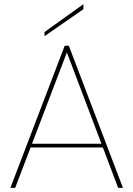

<svg xmlns="http://www.w3.org/2000/svg" viewBox="-20 -903 641 923"><path d="M291 -683H311L571 0H548L295 -668H308L53 0H30ZM117 -194 123 -212H477L484 -194ZM194 -749 381 -883V-859L194 -729Z"/></svg>

Font: Poppins Devanagari Thin
Style: Regular
Weight: 100
Designer: Ninad Kale (Devanagari), Jonny Pinhorn (Latin)
Foundry: Indian Type Foundry
Version: 4.005